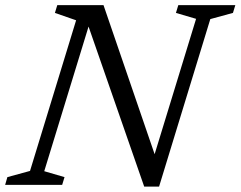

<svg xmlns="http://www.w3.org/2000/svg" viewBox="-36 -702 914 729"><path d="M560 -90.5 542.5 -88.5 708.5 -630.5 632 -653 641 -682.5H857.5L848.5 -653L762.5 -629.5L568 6.5H511.5L290 -630.5L306 -620L132 -52L209 -29.5L200 0H-16.5L-8 -29.5L78 -53L253 -625L172.5 -653L181.5 -682.5H357Z"/></svg>

Font: Newsreader 14pt
Style: Italic
Weight: 400
Italic angle: -17°
Designer: Hugues Gentile
Foundry: Production Type
Version: Version 1.003